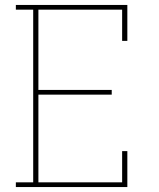

<svg xmlns="http://www.w3.org/2000/svg" viewBox="-20 -755 640 775"><path d="M44 0V-19H114V-716H44V-735H494V-590H473V-716H135V-392H431V-373H135V-19H473V-145H494V0Z"/></svg>

Font: Iosevka Etoile Thin
Style: Regular
Weight: 100
Designer: Belleve Invis
Foundry: Belleve Invis
Version: Version 22.1.2; ttfautohint (v1.8.4)